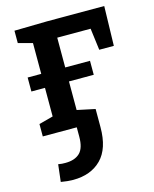

<svg xmlns="http://www.w3.org/2000/svg" viewBox="-116 -610 744 928"><g transform="rotate(-15 256.0 -145.5)"><path d="M49 -224V-294H117V-448L46 -467V-529L210 -532H496L491 -334H418L404 -443H237V-294H361V-224H237V-81L327 -62V29Q327 136 275 188.5Q223 241 134 241Q107 241 73 235L83 149Q93 151 101.5 151.5Q110 152 119 152Q166 152 191 128Q216 104 216 47V0H46V-62L117 -81V-224Z"/></g></svg>

Font: Bitter SemiBold
Style: Regular
Weight: 600
Designer: Sol Matas, and Bitter project Authors
Foundry: Sol Matas
Version: Version 2.001